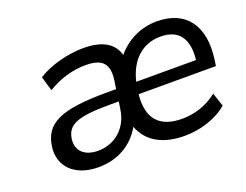

<svg xmlns="http://www.w3.org/2000/svg" viewBox="-91 -727 1173 915"><g transform="rotate(-20 495.0 -269.5)"><path d="M271.5 9.8C366.7 9.8 446.3 -34.7 491.2 -114.3C521.5 -34.7 595.2 9.8 708 9.8C786.1 9.8 871.6 -16.1 925.8 -64.5L902.8 -132.8C848.1 -89.4 785.6 -70.8 724.1 -70.8C611.3 -70.8 555.7 -128.4 567.9 -252H960L964.4 -282.7C988.3 -449.7 914.1 -548.8 767.1 -548.8C687.5 -548.8 614.7 -514.2 563.5 -453.1C545.4 -516.6 489.7 -548.8 394.5 -548.8C314.9 -548.8 223.6 -524.4 162.6 -485.4L184.1 -412.1C247.1 -450.7 313 -468.8 377.9 -468.8C459.5 -468.8 493.7 -437 481.9 -354L475.6 -311.5H427.7C193.4 -311.5 110.4 -270.5 94.7 -159.2C80.6 -61.5 149.9 10.3 271.5 9.8ZM758.3 -474.6C849.1 -474.6 892.6 -420.9 880.9 -311.5H577.6C602.5 -417.5 670.4 -474.6 758.3 -474.6ZM295.9 -64.5C226.1 -64.5 187.5 -102.5 195.8 -161.6C205.6 -229 257.3 -252 420.4 -252H467.3L461.4 -213.4C448.7 -122.1 378.9 -64.5 295.9 -64.5Z"/></g></svg>

Font: Winston
Style: Italic
Weight: 400
Italic angle: -8.13011°
Designer: Vernon Adams, Kim Jin-seong, David Berlow, Cristiano Sobral
Foundry: The Winston Project Authors
Version: Version 3.004